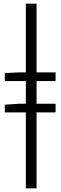

<svg xmlns="http://www.w3.org/2000/svg" viewBox="-20 -770 328 1040"><path d="M6 -331V-374L83 -378H120V-750H178V-378H281V-331H178V-208H281V-161H178V250H120V-161H6V-203L83 -208H120V-331Z"/></svg>

Font: SourceSansPro
Style: Book
Weight: 400
Designer: Paul D. Hunt
Foundry: Adobe Systems Incorporated
Version: Version 2.021;PS 2.000;hotconv 1.0.86;makeotf.lib2.5.63406